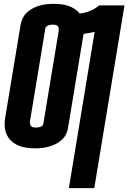

<svg xmlns="http://www.w3.org/2000/svg" viewBox="-20 -763 667 998"><path d="M338 215 472 -598Q458 -594 443.5 -591.5Q429 -589 415 -587Q415 -586 415 -585.5Q415 -585 414 -584L334 -101Q332 -83 323.5 -66Q315 -49 301 -36Q287 -23 270 -14.5Q253 -6 235 -1Q217 4 199 6Q181 8 164 8Q141 8 118.5 5Q96 2 76 -6.5Q56 -15 40 -29.5Q24 -44 15 -63.5Q6 -83 4.5 -105.5Q3 -128 7 -151L87 -634Q90 -652 98.5 -669Q107 -686 121 -699Q135 -712 152 -720.5Q169 -729 186.5 -734Q204 -739 222 -741Q240 -743 258 -743Q277 -743 296.5 -741Q316 -739 334 -733Q352 -727 367.5 -717Q383 -707 394 -693Q420 -695 446.5 -705.5Q473 -716 495 -735H627L470 215ZM165 -100Q171 -100 176.5 -100.5Q182 -101 188 -103Q194 -105 199 -109Q204 -113 205 -118L285 -601Q286 -608 285.5 -615Q285 -622 280.5 -627Q276 -632 269.5 -633.5Q263 -635 256 -635Q251 -635 245 -634.5Q239 -634 233 -632Q227 -630 222 -626Q217 -622 216 -617L136 -134Q135 -127 136 -120Q137 -113 141 -108Q145 -103 151.5 -101.5Q158 -100 165 -100Z"/></svg>

Font: Iosevka SS04 Hv Ex Obl
Style: Regular
Weight: 900
Width: 7
Italic angle: -9°
Monospace: yes
Designer: Belleve Invis
Foundry: Belleve Invis
Version: Version 19.0.0; ttfautohint (v1.8.4)